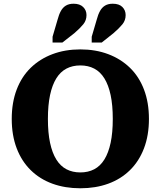

<svg xmlns="http://www.w3.org/2000/svg" viewBox="-20 -993 862 1030"><path d="M411 17Q329 17 261.5 -7.5Q194 -32 145 -80Q96 -128 69.5 -197.5Q43 -267 43 -355Q43 -443 69.5 -512.5Q96 -582 145 -629.5Q194 -677 261.5 -702.5Q329 -728 411 -728Q493 -728 560.5 -702.5Q628 -677 677 -629.5Q726 -582 752.5 -512.5Q779 -443 779 -355Q779 -267 752.5 -197.5Q726 -128 677 -80Q628 -32 560.5 -7.5Q493 17 411 17ZM411 -68Q453 -68 485.5 -85Q518 -102 540 -137.5Q562 -173 573.5 -227Q585 -281 585 -355Q585 -429 573.5 -483Q562 -537 540 -572.5Q518 -608 485.5 -625Q453 -642 411 -642Q369 -642 336.5 -625Q304 -608 282 -572.5Q260 -537 248.5 -483Q237 -429 237 -355Q237 -281 248.5 -227Q260 -173 282 -137.5Q304 -102 336.5 -85Q369 -68 411 -68ZM289 -888Q296 -915 306.5 -934Q317 -953 333.5 -963Q350 -973 375 -973Q408 -973 426 -955.5Q444 -938 444 -912Q444 -884 427 -863Q410 -842 380 -816L315 -765H262V-796ZM499 -888Q506 -915 516.5 -934Q527 -953 543.5 -963Q560 -973 585 -973Q619 -973 636.5 -955.5Q654 -938 654 -912Q654 -884 637 -863Q620 -842 590 -816L526 -765H472V-796Z"/></svg>

Font: Roboto Serif 20pt
Style: Bold
Weight: 700
Version: Version 1.008